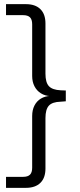

<svg xmlns="http://www.w3.org/2000/svg" viewBox="-20 -725 387 925"><path d="M9 180V127H91Q114 127 124.5 116.5Q135 106 135 83V-166Q135 -195 146 -216.5Q157 -238 177 -250Q197 -262 223 -263V-262Q197 -263 177 -275.5Q157 -288 146 -309.5Q135 -331 135 -359V-608Q135 -631 124.5 -641.5Q114 -652 91 -652H9V-705H105Q150 -705 174.5 -681Q199 -657 199 -612V-370Q199 -328 215.5 -310Q232 -292 272 -290L297 -289V-237L272 -235Q232 -234 215.5 -216Q199 -198 199 -156V87Q199 132 174.5 156Q150 180 105 180Z"/></svg>

Font: Nunito Sans 10pt Light
Style: Regular
Weight: 300
Designer: Vernon Adams
Foundry: Vernon Adams
Version: Version 3.101;gftools[0.9.27]